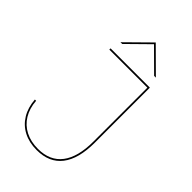

<svg xmlns="http://www.w3.org/2000/svg" viewBox="-268 -991 1085 1085"><g transform="rotate(45 274.5 -448.0)"><path d="M44 -190H54Q58 -133 83.5 -91.2Q109 -49.5 152.5 -27.2Q196 -5 253 -5Q348.5 -5 397.2 -68.8Q446 -132.5 446 -257V-687H142V-697H456V-257Q456 -128 404.5 -61.5Q353 5 253 5Q193 5 147.5 -18.5Q102 -42 75.2 -86Q48.5 -130 44 -190ZM299 -901 440 -761H426L299 -887L171 -761H157Z"/></g></svg>

Font: HK Grotesk Thin
Style: Regular
Weight: 100
Designer: Alfredo Marco Pradil
Foundry: Hanken Design Co.
Version: Version 3.001